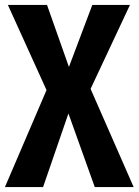

<svg xmlns="http://www.w3.org/2000/svg" viewBox="-25 -760 563 780"><path d="M343 -399 503 -740H350L255 -488L166 -740H7L164 -394L-5 0H150L253 -299L360 0H518Z"/></svg>

Font: Glow Sans TC Compressed
Style: Bold
Weight: 700
Width: 2
Designer: Ryoko NISHIZUKA (kana, bopomofo & ideographs); Paul D. Hunt (Latin, Greek & Cyrillic); Sandoll Communications, Soo-young
Version: Version 0.93